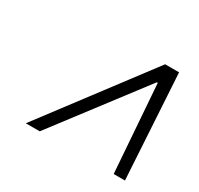

<svg xmlns="http://www.w3.org/2000/svg" viewBox="-92 -814 618 597"><g transform="rotate(30 216.5 -516.0)"><path d="M61.5 -328 345 -703.5H395L417.5 -328H377L354 -642H350.5L111.5 -328Z"/></g></svg>

Font: Libre Caslon Condensed
Style: Italic
Weight: 400
Italic angle: -22.583°
Designer: Pablo Impallari, Rodrigo Fuenzalida, Katja Schimmel, Ertekin Erdin
Foundry: Pablo Impallari, Rodrigo Fuenzalida
Version: Version 2.000;gftools[0.9.33]